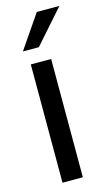

<svg xmlns="http://www.w3.org/2000/svg" viewBox="-111 -742 448 784"><g transform="rotate(-15 113.0 -350.0)"><path d="M226 -700.5 101.5 -559.5H34L130.5 -700.5ZM51.5 -500H137.5V0H51.5Z"/></g></svg>

Font: Overused Grotesk
Style: Regular
Weight: 450
Version: Version 0.004